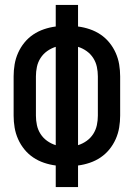

<svg xmlns="http://www.w3.org/2000/svg" viewBox="-20 -755 540 775"><path d="M205 0V-87Q181 -90 157.5 -98Q134 -106 114 -119.5Q94 -133 78.5 -152Q63 -171 53 -193.5Q43 -216 39 -240Q35 -264 35 -288V-447Q35 -471 39 -495Q43 -519 53 -541.5Q63 -564 78.5 -583Q94 -602 114 -615.5Q134 -629 157.5 -637Q181 -645 205 -648V-735H295V-648Q319 -645 342.5 -637Q366 -629 386 -615.5Q406 -602 421.5 -583Q437 -564 447 -541.5Q457 -519 461 -495Q465 -471 465 -447V-288Q465 -264 461 -240Q457 -216 447 -193.5Q437 -171 421.5 -152Q406 -133 386 -119.5Q366 -106 342.5 -98Q319 -90 295 -87V0ZM205 -169V-566Q186 -560 170 -548.5Q154 -537 143.5 -520.5Q133 -504 129 -485Q125 -466 125 -447V-288Q125 -269 129 -250Q133 -231 143.5 -214.5Q154 -198 170 -186.5Q186 -175 205 -169ZM295 -169Q314 -175 330 -186.5Q346 -198 356.5 -214.5Q367 -231 371 -250Q375 -269 375 -288V-447Q375 -466 371 -485Q367 -504 356.5 -520.5Q346 -537 330 -548.5Q314 -560 295 -566Z"/></svg>

Font: Iosevka SS10 Medium
Style: Regular
Weight: 500
Monospace: yes
Designer: Belleve Invis
Foundry: Belleve Invis
Version: Version 28.0.6; ttfautohint (v1.8.4)